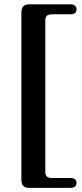

<svg xmlns="http://www.w3.org/2000/svg" viewBox="-20 -760 386 907"><path d="M194 -664V52Q194 67.5 202 74.2Q210 81 226.5 81H313Q341.5 81 341.5 104.5Q341.5 115 334.5 121.2Q327.5 127.5 313 127.5H118.5Q98.5 127.5 89.8 118Q81 108.5 81 88.5V-700Q81 -720.5 89.8 -730Q98.5 -739.5 118.5 -739.5H313Q327.5 -739.5 334.5 -733Q341.5 -726.5 341.5 -716Q341.5 -692.5 313 -692.5H226.5Q210 -692.5 202 -686Q194 -679.5 194 -664Z"/></svg>

Font: Fraunces SemiBold
Style: Regular
Weight: 600
Version: Version 1.000;[b76b70a41]